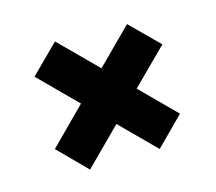

<svg xmlns="http://www.w3.org/2000/svg" viewBox="-58 -455 510 453"><g transform="rotate(-15 196.5 -228.5)"><path d="M198.9 -295.5 284.1 -380.7 352.3 -312.9 266.6 -227.7 350.1 -144.2 282.3 -76 198.9 -159.5 111 -71.7 43.3 -139.9 130.7 -227.7 41.1 -317.3 109.3 -385.1Z"/></g></svg>

Font: Wabroye
Style: Medium
Weight: 500
Designer: gluk
Foundry: gluk
Version: Version 0.14